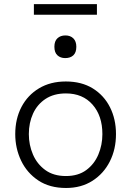

<svg xmlns="http://www.w3.org/2000/svg" viewBox="-20 -902 637 932"><path d="M300.5 10.5Q221 10.5 166 -26Q111 -62.5 82.5 -122.2Q54 -182 54 -251Q54 -325 84.2 -382.8Q114.5 -440.5 169.8 -473.5Q225 -506.5 299.5 -506.5Q376 -506.5 430.5 -472.8Q485 -439 514 -381.2Q543 -323.5 543 -251Q543 -177.5 513.2 -118.5Q483.5 -59.5 429 -24.5Q374.5 10.5 300.5 10.5ZM300 -47.5Q359.5 -47.5 398.8 -76.5Q438 -105.5 457.5 -152Q477 -198.5 477 -251Q477 -340 429.2 -394.2Q381.5 -448.5 300 -448.5Q241.5 -448.5 201.2 -422Q161 -395.5 140.5 -350.8Q120 -306 120 -251Q120 -198.5 140 -152Q160 -105.5 200 -76.5Q240 -47.5 300 -47.5ZM296.5 -620Q273.5 -620 258.8 -633.5Q244 -647 244 -675Q244 -702.5 258.8 -716.2Q273.5 -730 297.5 -730Q321.5 -730 336 -715.8Q350.5 -701.5 350.5 -675Q350.5 -647 336 -633.5Q321.5 -620 296.5 -620ZM144.5 -830.5V-882H450.5V-830.5Z"/></svg>

Font: Heraclito Light
Style: Regular
Weight: 300
Designer: Kostas Bartsokas (font) & Cristiano Sobral (main changes)
Foundry: Kostas Bartsokas (font) & Cristiano Sobral (main changes)
Version: Version 1.00;July 8, 2020;FontCreator 13.0.0.2655 64-bit